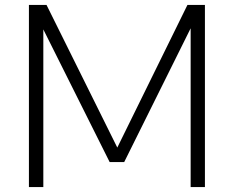

<svg xmlns="http://www.w3.org/2000/svg" viewBox="-20 -760 950 780"><path d="M97.5 0V-740H169L456.5 -160.5L741.5 -740H812.5V0H754.5V-645L484.5 -101.5H425.5L156 -640.5V0Z"/></svg>

Font: Encode Sans SemiExpanded SemiExpanded Light
Style: Regular
Weight: 300
Width: 6
Designer: Multiple Designers
Foundry: Impallari Type
Version: Version 3.000; ttfautohint (v1.8.3) -l 8 -r 50 -G 200 -x 14 